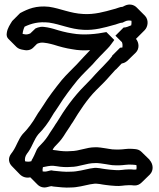

<svg xmlns="http://www.w3.org/2000/svg" viewBox="-20 -769 706 850"><path d="M120 -56C111 -52 99 -53 91 -55C89 -65 91 -77 99 -88L107 -99C124 -124 131 -152 150 -175C173 -198 194 -226 211 -256C216 -265 221 -272 226 -279L240 -300C264 -339 294 -378 323 -414C345 -440 368 -461 390 -484C407 -504 438 -536 456 -554C470 -568 474 -577 486 -592L451 -627C406 -618 350 -612 300 -621C272 -625 243 -633 218 -641C204 -645 176 -652 160 -650C155 -649 150 -648 147 -647L137 -643L114 -621C105 -617 96 -615 85 -618C83 -618 81 -619 80 -619C81 -631 85 -643 89 -651C119 -665 150 -674 197 -669C250 -661 290 -640 349 -637C398 -634 443 -647 482 -658C494 -660 511 -669 523 -669L533 -674C543 -679 553 -679 562 -677C563 -671 562 -663 561 -657C549 -652 538 -647 527 -647L491 -611L520 -582C523 -574 523 -566 522 -559C519 -558 515 -558 512 -558L477 -523C476 -522 476 -521 476 -520C468 -509 458 -498 449 -489L431 -470L420 -459C408 -446 396 -434 386 -422L354 -389C307 -342 266 -285 232 -228C228 -223 224 -216 219 -208L201 -181C189 -161 178 -146 163 -131C155 -123 148 -116 143 -107C136 -91 128 -72 119 -58C120 -57 121 -57 120 -56ZM202 -14 190 -11C183 -9 175 -9 169 -10C168 -16 168 -22 170 -29C184 -32 202 -36 216 -35L232 -33C248 -30 274 -28 292 -30C332 -30 361 -47 401 -47C412 -48 439 -44 450 -42L462 -40C471 -38 483 -37 495 -37H506C527 -37 543 -42 566 -40L578 -39C580 -39 583 -38 584 -38C585 -32 585 -24 584 -19C580 -18 577 -18 573 -18L562 -19H548C528 -19 513 -14 491 -16C477 -17 461 -18 449 -20L435 -22C430 -23 413 -26 405 -26C402 -26 398 -26 393 -25L379 -23C355 -18 322 -9 294 -9C269 -7 240 -11 218 -13L206 -15C205 -14 203 -14 202 -14ZM292 -100C274 -98 248 -100 232 -103L216 -105C215 -105 215 -106 213 -106C218 -116 224 -122 233 -131C248 -146 259 -161 271 -181L289 -208C294 -216 298 -223 302 -228C331 -276 366 -330 405 -369L440 -404C458 -422 471 -439 490 -459C492 -461 493 -461 496 -464L514 -483L519 -488C526 -489 534 -492 540 -497C542 -498 543 -499 545 -501L581 -536C598 -553 596 -580 582 -597L585 -600L620 -635C636 -651 639 -681 622 -699L621 -700L585 -736C572 -749 552 -753 533 -744L523 -739C511 -739 494 -730 482 -728C443 -717 398 -704 349 -707C290 -710 250 -731 197 -739C139 -745 105 -730 69 -711L34 -676C25 -661 13 -645 10 -623C8 -612 11 -603 17 -597L53 -561C61 -553 72 -550 85 -548C102 -544 117 -548 127 -558L128 -559L144 -575C149 -577 153 -579 160 -580C176 -582 204 -575 218 -571C243 -563 272 -555 300 -551C326 -546 351 -545 379 -547C362 -529 335 -501 320 -484C298 -461 275 -440 253 -414C224 -378 194 -339 170 -300L156 -279C151 -272 146 -265 141 -256C124 -226 103 -198 80 -175C61 -152 54 -124 37 -99L29 -88C14 -68 19 -47 33 -33L68 3C80 15 97 20 114 16L146 48C157 59 173 64 190 59L202 56H204C205 55 205 55 206 55L218 57C240 59 269 63 294 61C322 61 355 52 379 47L393 45C398 44 402 44 405 44C413 44 430 47 435 48L449 50C461 52 477 53 491 54C513 56 528 51 548 51H562L573 52C587 53 598 48 607 39L643 4C662 -15 658 -44 642 -61V-62L606 -97C599 -104 590 -108 578 -109L566 -110C543 -112 527 -107 506 -107H495C483 -107 471 -108 462 -110L450 -112C439 -114 412 -118 401 -117C361 -117 332 -100 292 -100Z"/></svg>

Font: Dictator
Style: Chalk
Weight: 500
Version: Version MIL.1277